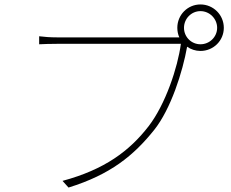

<svg xmlns="http://www.w3.org/2000/svg" viewBox="-20 -828 1040 863"><path d="M807 -703C807 -744 840 -778 881 -778C922 -778 956 -744 956 -703C956 -662 922 -629 881 -629C840 -629 807 -662 807 -703ZM777 -703C777 -688 780 -673 786 -660H777C742 -660 276 -660 237 -660C204 -660 181 -662 156 -665V-629C181 -630 202 -631 236 -631C276 -631 738 -631 793 -631C779 -525 724 -360 649 -262C562 -149 450 -66 261 -15L288 15C476 -43 581 -129 673 -244C748 -338 801 -505 821 -618C838 -606 859 -599 881 -599C939 -599 986 -645 986 -703C986 -761 939 -808 881 -808C823 -808 777 -761 777 -703Z"/></svg>

Font: Harano Aji Gothic TW ExtraLight
Style: Regular
Weight: 250
Foundry: Masamichi Hosoda
Version: HaranoAjiGothicTW-ExtraLight version 20230610;ttx 4.39.4